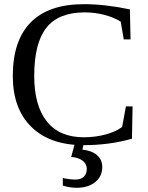

<svg xmlns="http://www.w3.org/2000/svg" viewBox="-20 -682 707 915"><path d="M377.9 9.8Q218.8 9.8 129.9 -76.9Q41 -163.6 41 -319.8Q41 -488.8 126.5 -575.4Q211.9 -662.1 379.9 -662.1Q481.9 -662.1 599.1 -637.2L602.1 -494.1H569.8L555.2 -579.1Q521 -600.1 475.8 -611.6Q430.7 -623 383.8 -623Q258.3 -623 200.7 -549.3Q143.1 -475.6 143.1 -320.8Q143.1 -178.2 203.4 -103Q263.7 -27.8 378.9 -27.8Q434.6 -27.8 483.9 -41.3Q533.2 -54.7 562 -77.1L580.1 -174.8H611.8L608.9 -21Q501.5 9.8 377.9 9.8ZM467.3 114.3Q467.3 159.2 433.3 186Q399.4 212.9 346.7 212.9Q309.6 212.9 279.3 202.1V166Q290 169.4 308.6 171.6Q327.1 173.8 337.9 173.8Q367.2 173.8 380.4 159.4Q393.6 145 393.6 123Q393.6 99.1 374 84Q354.5 68.8 319.3 65.9L339.4 -8.8H381.3L372.6 31.2Q417 35.6 442.1 57.1Q467.3 78.6 467.3 114.3Z"/></svg>

Font: Liberation Serif
Style: Regular
Weight: 400
Designer: Steve Matteson
Foundry: Ascender Corporation
Version: Version 2.1.5